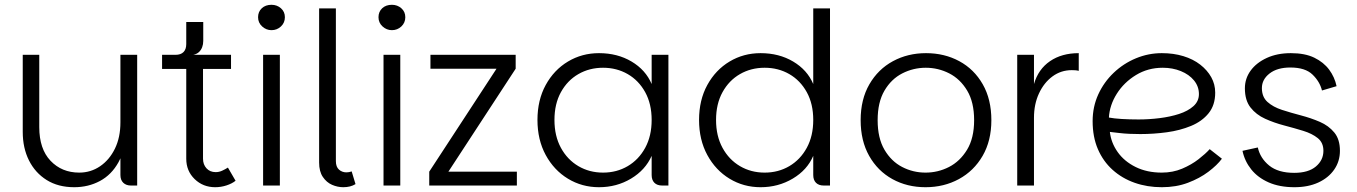

<svg xmlns="http://www.w3.org/2000/svg" viewBox="-20 -775 5669 802"><path d="M483 -44V-546H553V0H527Q507 0 495 -11.5Q483 -23 483 -44ZM290 7Q223 7 175 -23Q127 -53 101 -105Q75 -157 75 -224V-546H144V-244Q144 -153 191 -103.5Q238 -54 311 -54Q359 -54 398 -80.5Q437 -107 460 -154Q483 -201 483 -264L504 -230Q504 -150 475 -97.5Q446 -45 397.5 -19Q349 7 290 7Z M879 7Q828 7 793 -27Q758 -61 758 -112V-487H657V-546H945V-487H828V-112Q828 -88 842.5 -72Q857 -56 881 -56Q895 -56 908 -62Q921 -68 932 -75L964 -20Q949 -8 926 -0.5Q903 7 879 7ZM713 -509V-546Q735 -546 746.5 -557.5Q758 -569 758 -591V-683H829V-604Q829 -590 824.5 -578Q820 -566 811 -557.5Q802 -549 787 -546Z M1079 0V-546H1149V0ZM1114 -649Q1092 -649 1075 -664.5Q1058 -680 1058 -703Q1058 -726 1073.5 -740.5Q1089 -755 1114 -755Q1137 -755 1153.5 -740.5Q1170 -726 1170 -703Q1170 -680 1153.5 -664.5Q1137 -649 1114 -649Z M1313 -96V-740H1383V-102Q1383 -78 1396 -66.5Q1409 -55 1427 -55Q1438 -55 1449 -59L1465 -6Q1444 7 1414 7Q1390 7 1367 -3Q1344 -13 1328.5 -36Q1313 -59 1313 -96Z M1582 0V-546H1652V0ZM1617 -649Q1595 -649 1578 -664.5Q1561 -680 1561 -703Q1561 -726 1576.5 -740.5Q1592 -755 1617 -755Q1640 -755 1656.5 -740.5Q1673 -726 1673 -703Q1673 -680 1656.5 -664.5Q1640 -649 1617 -649Z M2134 -488 1853 -58H2139V0H1773V-58L2054 -488H1778V-546H2134Z M2482 7Q2411 7 2352.5 -28.5Q2294 -64 2259.5 -127.5Q2225 -191 2225 -274Q2225 -357 2259.5 -420Q2294 -483 2352.5 -518Q2411 -553 2482 -553Q2559 -553 2618 -518Q2677 -483 2702 -424V-546H2772V0H2746Q2725 0 2713.5 -11.5Q2702 -23 2702 -44V-124Q2676 -65 2616 -29Q2556 7 2482 7ZM2499 -54Q2556 -54 2602 -81Q2648 -108 2675 -157.5Q2702 -207 2702 -274Q2702 -341 2675 -390Q2648 -439 2602 -465.5Q2556 -492 2499 -492Q2442 -492 2396 -465.5Q2350 -439 2323 -390Q2296 -341 2296 -274Q2296 -207 2323 -157.5Q2350 -108 2396 -81Q2442 -54 2499 -54Z M3157 7Q3086 7 3027.5 -28.5Q2969 -64 2934.5 -127.5Q2900 -191 2900 -274Q2900 -357 2934.5 -420Q2969 -483 3027.5 -518Q3086 -553 3157 -553Q3234 -553 3293 -518Q3352 -483 3377 -424V-740H3447V0H3421Q3400 0 3388.5 -11.5Q3377 -23 3377 -44V-124Q3352 -65 3291.5 -29Q3231 7 3157 7ZM3174 -54Q3231 -54 3277 -81Q3323 -108 3350 -157.5Q3377 -207 3377 -274Q3377 -341 3350 -390Q3323 -439 3277 -465.5Q3231 -492 3174 -492Q3117 -492 3071 -465.5Q3025 -439 2998 -390Q2971 -341 2971 -274Q2971 -207 2998 -157.5Q3025 -108 3071 -81Q3117 -54 3174 -54Z M3846 7Q3769 7 3707.5 -27Q3646 -61 3610.5 -124Q3575 -187 3575 -273Q3575 -360 3611.5 -423Q3648 -486 3710 -519.5Q3772 -553 3848 -553Q3925 -553 3987 -519.5Q4049 -486 4085 -423Q4121 -360 4121 -273Q4121 -187 4084.5 -124Q4048 -61 3985.5 -27Q3923 7 3846 7ZM3846 -54Q3898 -54 3944 -77.5Q3990 -101 4019.5 -149.5Q4049 -198 4049 -273Q4049 -348 4020 -396.5Q3991 -445 3945 -468.5Q3899 -492 3847 -492Q3795 -492 3749 -468.5Q3703 -445 3674.5 -396.5Q3646 -348 3646 -273Q3646 -198 3674.5 -149.5Q3703 -101 3748.5 -77.5Q3794 -54 3846 -54Z M4229 0V-546H4299V0ZM4267 -283 4299 -424Q4317 -486 4366 -519.5Q4415 -553 4486 -553V-479Q4479 -481 4471.5 -481.5Q4464 -482 4457 -482Q4412 -482 4376.5 -456Q4341 -430 4320 -385Q4299 -340 4299 -283Z M4833 7Q4772 7 4719.5 -11.5Q4667 -30 4627.5 -65.5Q4588 -101 4566 -152Q4544 -203 4544 -269Q4544 -329 4567.5 -380.5Q4591 -432 4632 -471Q4673 -510 4725 -531.5Q4777 -553 4833 -553Q4882 -553 4923 -540.5Q4964 -528 4993.5 -505Q5023 -482 5039.5 -452.5Q5056 -423 5056 -388Q5056 -336 5028.5 -302Q5001 -268 4955 -249Q4909 -230 4854 -222.5Q4799 -215 4743 -215Q4720 -215 4697.5 -216Q4675 -217 4654.5 -219.5Q4634 -222 4616 -224Q4621 -179 4648.5 -140Q4676 -101 4723.5 -77.5Q4771 -54 4833 -54Q4879 -54 4918 -70.5Q4957 -87 4986.5 -110Q5016 -133 5033 -152L5084 -112Q5064 -85 5027.5 -57.5Q4991 -30 4942 -11.5Q4893 7 4833 7ZM4736 -276Q4779 -276 4823.5 -281.5Q4868 -287 4905 -299Q4942 -311 4965 -331.5Q4988 -352 4988 -382Q4988 -414 4967.5 -439Q4947 -464 4912.5 -478Q4878 -492 4837 -492Q4775 -492 4725 -461.5Q4675 -431 4645 -383.5Q4615 -336 4612 -284Q4633 -280 4665.5 -278Q4698 -276 4736 -276Z M5387 7Q5325 7 5279.5 -13Q5234 -33 5206.5 -67.5Q5179 -102 5170 -145L5234 -159Q5244 -114 5281.5 -83.5Q5319 -53 5386 -53Q5445 -53 5476.5 -79.5Q5508 -106 5508 -145Q5508 -179 5484.5 -198Q5461 -217 5423.5 -228.5Q5386 -240 5344 -251Q5302 -262 5264.5 -279Q5227 -296 5203.5 -326Q5180 -356 5180 -406Q5180 -447 5204 -480Q5228 -513 5271.5 -533Q5315 -553 5372 -553Q5431 -553 5470 -534Q5509 -515 5532 -484Q5555 -453 5563 -415L5502 -397Q5493 -434 5462.5 -463.5Q5432 -493 5370 -493Q5315 -493 5283 -468Q5251 -443 5251 -407Q5251 -370 5274.5 -349Q5298 -328 5335 -316Q5372 -304 5414 -293Q5456 -282 5493 -266Q5530 -250 5553.5 -221.5Q5577 -193 5577 -145Q5577 -101 5553 -66.5Q5529 -32 5486.5 -12.5Q5444 7 5387 7Z"/></svg>

Font: Parkinsans Light
Style: Regular
Weight: 300
Designer: Red Stone, Indian Type Foundry
Foundry: Indian Type Foundry
Version: Version 1.000